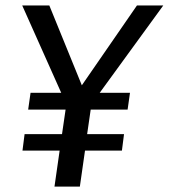

<svg xmlns="http://www.w3.org/2000/svg" viewBox="-20 -689 623 709"><path d="M348.1 -346.2H460L451.2 -284.2H314.9L301.8 -193.8H438L430.2 -132.8H293.9L274.9 0H181.2L200.2 -132.8H63L70.8 -193.8H209L222.2 -284.2H84L92.8 -346.2H206.1L62 -668.9H162.1L282.2 -374L485.8 -668.9H583Z"/></svg>

Font: FiraSans-Italic
Style: Italic
Weight: 400
Italic angle: -8°
Designer: Carrois Corporate & Edenspiekermann AG
Foundry: Carrois Corporate GbR & Edenspiekermann AG
Version: Version 3.106;PS 003.106;hotconv 1.0.70;makeotf.lib2.5.58329